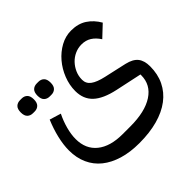

<svg xmlns="http://www.w3.org/2000/svg" viewBox="-180 -673 1095 1095"><g transform="rotate(-45 367.5 -125.0)"><path d="M180 -310Q159 -310 146 -322.5Q133 -335 133 -362Q133 -390 146 -402.5Q159 -415 180 -415H193Q213 -415 226 -402.5Q239 -390 239 -362Q239 -335 226 -322.5Q213 -310 193 -310ZM45 -310Q24 -310 11 -322.5Q-2 -335 -2 -362Q-2 -390 11 -402.5Q24 -415 45 -415H58Q78 -415 91 -402.5Q104 -390 104 -362Q104 -335 91 -322.5Q78 -310 58 -310ZM353 240Q279 240 221 222.5Q163 205 122.5 172.5Q82 140 60.5 92.5Q39 45 39 -15Q39 -60 51.5 -112.5Q64 -165 86 -217L155 -196Q135 -156 123.5 -113Q112 -70 112 -34Q112 47 167 91.5Q222 136 321 136H384Q502 136 568 93Q634 50 634 -27V-33L475 -67Q387 -86 345.5 -125Q304 -164 304 -229Q304 -277 322.5 -324Q341 -371 372.5 -408Q404 -445 445 -467.5Q486 -490 531 -490Q587 -490 626 -464.5Q665 -439 691 -394L622 -329Q602 -360 576.5 -376Q551 -392 517 -392Q489 -392 463.5 -380.5Q438 -369 419 -349Q400 -329 388.5 -303Q377 -277 377 -247Q377 -216 402.5 -197Q428 -178 482 -166L616 -136Q664 -125 685 -99Q706 -73 706 -27Q706 36 682 85.5Q658 135 612.5 169.5Q567 204 501.5 222Q436 240 353 240Z"/></g></svg>

Font: IBM Plex Sans Arabic Text
Style: Regular
Weight: 450
Designer: Mike Abbink, Paul van der Laan, Pieter van Rosmalen, Wael Morcos, Khajak Apelian
Foundry: Bold Monday
Version: Version 1.2